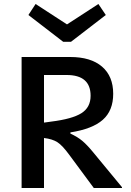

<svg xmlns="http://www.w3.org/2000/svg" viewBox="-20 -940 654 960"><path d="M443 -182 590 -4V0H449L327 -165Q292 -213 267 -229Q242 -245 200 -250V0H88V-655H331Q434 -655 490 -607Q546 -559 546 -471Q546 -387 494 -341Q442 -295 332 -278V-272Q367 -256 390.5 -236.5Q414 -217 443 -182ZM433 -461Q433 -513 403 -539Q373 -565 313 -565H200V-327L236 -332Q341 -345 387 -374Q433 -403 433 -461ZM472 -920 509 -865 335 -731H296L122 -865L158 -920L315 -818Z"/></svg>

Font: Intel One Mono Medium
Style: Regular
Weight: 500
Monospace: yes
Designer: Fred Shallcrass
Foundry: Frere-Jones Type LLC
Version: Version 1.400;hotconv 1.1.0;makeotfexe 2.6.0;FJTRelease1.4